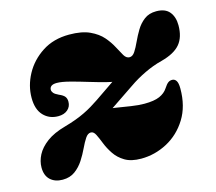

<svg xmlns="http://www.w3.org/2000/svg" viewBox="-79 -581 779 693"><g transform="rotate(-15 311.0 -235.0)"><path d="M281.5 -165Q291 -171.5 306.2 -181.8Q321.5 -192 345 -208Q368.5 -224 402 -246.5Q418.5 -258 434.2 -267Q450 -276 465.2 -283.2Q480.5 -290.5 496.5 -296.5Q512.5 -302.5 530.5 -307Q579.5 -320 601 -345.5Q622.5 -371 622.5 -415.5Q622.5 -446.5 606.8 -465.8Q591 -485 557.5 -485Q530.5 -485 512.5 -471.2Q494.5 -457.5 482.5 -437.5Q470.5 -417.5 461.2 -397.2Q452 -377 443 -363.2Q434 -349.5 422.5 -349.5Q410.5 -349.5 402.2 -363.2Q394 -377 383.5 -397.2Q373 -417.5 355.8 -437.5Q338.5 -457.5 309 -471.2Q279.5 -485 232 -485Q173.5 -485 131 -457.2Q88.5 -429.5 65.5 -387Q42.5 -344.5 42.5 -299Q42.5 -256 64 -233.2Q85.5 -210.5 119 -210.5Q141 -210.5 154.2 -222Q167.5 -233.5 167.5 -252Q167.5 -263.5 161.8 -271Q156 -278.5 140.5 -285Q126.5 -291.5 121.8 -297.5Q117 -303.5 117 -309.5Q117 -318 123.5 -323Q130 -328 144 -328Q162 -328 191.8 -320.2Q221.5 -312.5 255 -302.2Q288.5 -292 319 -284.2Q349.5 -276.5 369 -276.5L373.5 -304.5Q367.5 -299.5 353.2 -289.5Q339 -279.5 317.2 -264.8Q295.5 -250 267 -230.5Q253.5 -221.5 239.5 -213Q225.5 -204.5 209.5 -196.8Q193.5 -189 174.5 -182Q155.5 -175 132.5 -168.5Q89 -156.5 62.5 -136.8Q36 -117 24 -93.8Q12 -70.5 12 -47Q12 -17 29.2 -1Q46.5 15 75 15Q102.5 15 121.5 1Q140.5 -13 153.8 -33.5Q167 -54 176.8 -74.8Q186.5 -95.5 195.8 -109.5Q205 -123.5 216.5 -123.5Q227 -123.5 234 -109.5Q241 -95.5 249 -75Q257 -54.5 270.8 -33.8Q284.5 -13 307.8 1Q331 15 368.5 15Q419.5 15 465.8 -9.5Q512 -34 541 -80.5Q570 -127 570 -193Q570 -214 564.2 -222.5Q558.5 -231 549 -231Q540.5 -231 534 -226.2Q527.5 -221.5 518 -207Q508 -191.5 487.8 -182.5Q467.5 -173.5 430.5 -173.5Q409 -173.5 381 -177.8Q353 -182 327.8 -186.2Q302.5 -190.5 289 -190.5Z"/></g></svg>

Font: Fraunces Wonky
Style: Italic
Weight: 900
Italic angle: -16°
Version: Version 1.000;[b76b70a41]